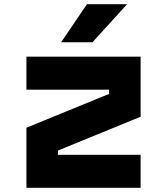

<svg xmlns="http://www.w3.org/2000/svg" viewBox="-20 -888 790 908"><path d="M105 -620H645V-336L254 -176V-156H645V0H105V-284L496 -444V-464H105ZM269 -688 391 -868H581L417 -688Z"/></svg>

Font: Martian Mono SemiExpanded ExtraBold
Style: Regular
Weight: 800
Width: 6
Designer: Roman Shamin
Foundry: Evil Martians
Version: Version 1.000